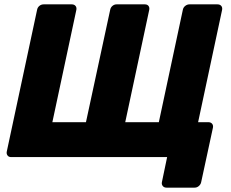

<svg xmlns="http://www.w3.org/2000/svg" viewBox="-20 -720 1060 880"><path d="M743 140Q732 140 726 132.5Q720 125 722 115L746 0H31Q20 0 14.5 -7.5Q9 -15 11 -25L150 -675Q152 -686 160.5 -693Q169 -700 180 -700H309Q320 -700 326 -693Q332 -686 330 -675L220 -160H374L485 -675Q487 -686 495.5 -693Q504 -700 514 -700H644Q655 -700 660.5 -693Q666 -686 664 -675L554 -160H708L818 -675Q820 -686 829 -693Q838 -700 848 -700H977Q988 -700 994 -693Q1000 -686 998 -675L888 -160H935Q946 -160 952 -153Q958 -146 956 -135L902 115Q900 125 891.5 132.5Q883 140 872 140Z"/></svg>

Font: Rubik
Style: Bold Italic
Weight: 700
Italic angle: -12°
Designer: Hubert and Fischer
Foundry: Hubert and Fischer
Version: Version 2.300;gftools[0.9.30]